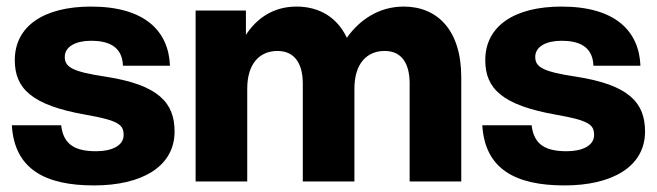

<svg xmlns="http://www.w3.org/2000/svg" viewBox="-20 -552 1998 584"><path d="M266 12C411 12 511 -45 511 -152C511 -239 463 -294 300 -319C200 -334 177 -348 177 -379C177 -410 210 -428 257 -428C305 -428 352 -414 354 -352H497C493 -457 421 -532 257 -532C114 -532 25 -473 25 -369C25 -283 76 -232 241 -203C343 -185 356 -172 356 -141C356 -109 320 -92 273 -92C211 -92 173 -110 166 -171H16C24 -37 118 12 266 12Z M1226 -298V0H1383V-317C1383 -462 1309 -532 1208 -532C1132 -532 1073 -491 1035 -437C1005 -501 949 -532 882 -532C810 -532 760 -495 728 -446V-520H575V0H732V-282C732 -360 771 -397 824 -397C880 -397 901 -353 901 -298V0H1058V-282C1058 -360 1097 -397 1150 -397C1206 -397 1226 -353 1226 -298Z M1697 12C1842 12 1942 -45 1942 -152C1942 -239 1894 -294 1731 -319C1631 -334 1608 -348 1608 -379C1608 -410 1641 -428 1688 -428C1736 -428 1783 -414 1785 -352H1928C1924 -457 1852 -532 1688 -532C1545 -532 1456 -473 1456 -369C1456 -283 1507 -232 1672 -203C1774 -185 1787 -172 1787 -141C1787 -109 1751 -92 1704 -92C1642 -92 1604 -110 1597 -171H1447C1455 -37 1549 12 1697 12Z"/></svg>

Font: Aspekta 750
Style: Regular
Weight: 750
Designer: Ivo Dolenc
Version: Version 2.000